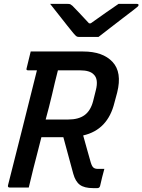

<svg xmlns="http://www.w3.org/2000/svg" viewBox="-20 -965 733 988"><path d="M128 0H30Q19 0 21 -11Q60 -163 96 -307.5Q132 -452 170 -603H125Q113 -603 117 -614Q122 -636 127.5 -657Q133 -678 138 -700H408Q509 -700 559 -646.5Q609 -593 583 -489L569 -437Q535 -297 408 -268Q418 -233 427.5 -198Q437 -163 447 -129Q453 -109 461 -102.5Q469 -96 483 -96H517Q511 -74 505.5 -52.5Q500 -31 495 -8Q492 3 481 3H459Q414 3 391 -14Q368 -31 357 -71Q344 -118 331.5 -165Q319 -212 306 -259H193Q183 -220 173 -180.5Q163 -141 152 -99Q139 -45 128 0ZM248 -479Q240 -446 232 -414Q224 -382 215 -350H331Q384 -350 415 -372.5Q446 -395 459 -444L473 -500Q488 -558 462 -582Q442 -603 393 -603H278Q270 -572 262.5 -541Q255 -510 248 -479ZM487 -775H385Q378 -775 373 -778.5Q368 -782 357 -795Q348 -806 327.5 -831.5Q307 -857 283 -888Q259 -919 238 -945H327Q338 -945 342 -943Q346 -941 353 -935Q377 -911 438 -845H447Q492 -877 527 -901.5Q562 -926 590 -945H684Q694 -945 693 -938Q692 -934 687.5 -930Q683 -926 665 -912Q644 -896 610 -870Q576 -844 542.5 -818Q509 -792 487 -775Z"/></svg>

Font: Recursive Mn Lnr St Med
Style: Italic
Weight: 500
Italic angle: -15°
Monospace: yes
Version: Version 1.079;hotconv 1.0.112;makeotfexe 2.5.65598; ttfautoh